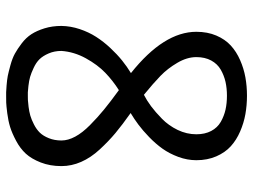

<svg xmlns="http://www.w3.org/2000/svg" viewBox="-119 -686 820 622"><g transform="rotate(90 291.0 -375.0)"><path d="M499 -601.1Q499 -571.8 488.3 -542.7Q477.5 -513.7 461.7 -491.5Q445.8 -469.2 424.1 -448.2Q402.3 -427.2 384 -413.6Q365.7 -399.9 346.2 -388.2Q384.3 -361.3 410.9 -339.1Q437.5 -316.9 464.1 -288.1Q490.7 -259.3 504.4 -228Q518.1 -196.8 518.1 -164.1Q518.1 -127 506.3 -96.9Q494.6 -66.9 477.8 -48.6Q460.9 -30.3 436 -17.1Q411.1 -3.9 391.4 2.2Q371.6 8.3 346.7 11.5Q321.8 14.6 312.3 14.9Q302.7 15.1 292 15.1Q290.5 15.1 290 15.1Q281.7 15.1 278.8 15.1Q275.9 15.1 257.1 13.7Q238.3 12.2 225.8 9.8Q213.4 7.3 191.2 1.2Q168.9 -4.9 153.8 -13.2Q138.7 -21.5 120.4 -35.4Q102.1 -49.3 90.8 -66.7Q79.6 -84 71.8 -109.1Q64 -134.3 64 -164.1Q64.5 -193.8 74.2 -223.1Q84 -252.4 99.4 -276.4Q114.7 -300.3 135.3 -322.3Q155.8 -344.2 175.8 -360.4Q195.8 -376.5 216.8 -389.2Q83 -495.6 83 -601.1Q83 -637.2 95.2 -665.8Q107.4 -694.3 127.4 -712.6Q147.5 -731 174.8 -742.9Q202.1 -754.9 230.7 -760Q259.3 -765.1 290 -765.1Q320.8 -765.1 349.6 -760Q378.4 -754.9 406 -742.9Q433.6 -731 453.9 -712.6Q474.1 -694.3 486.6 -665.5Q499 -636.7 499 -601.1ZM435.1 -164.1Q435.1 -185.5 422.6 -208.7Q410.2 -231.9 385 -256.8Q359.9 -281.7 334.7 -302.2Q309.6 -322.8 272 -350.1Q241.2 -330.6 215.6 -305.9Q189.9 -281.2 168.9 -243.2Q147.9 -205.1 145 -164.1Q145 -141.1 153.1 -122.6Q161.1 -104 171.9 -93Q182.6 -82 200 -74Q217.3 -65.9 229.2 -62.5Q241.2 -59.1 258.3 -57.1Q275.4 -55.2 279.1 -55.2Q282.7 -55.2 290 -55.2Q290.5 -55.2 291 -55.2Q297.9 -55.2 304.2 -55.4Q310.5 -55.7 326.2 -57.6Q341.8 -59.6 354.5 -63.2Q367.2 -66.9 383.1 -75Q398.9 -83 409.7 -94Q420.4 -105 427.7 -123.3Q435.1 -141.6 435.1 -164.1ZM287.1 -431.2Q305.2 -440.4 324 -454.3Q342.8 -468.3 364.7 -489.7Q386.7 -511.2 400.9 -540.5Q415 -569.8 415 -601.1Q415 -628.9 404.3 -649.2Q393.6 -669.4 374.8 -680.2Q356 -690.9 335.2 -695.6Q314.5 -700.2 290 -700.2Q266.1 -700.2 245.4 -695.6Q224.6 -690.9 205.8 -680.2Q187 -669.4 176 -649.2Q165 -628.9 165 -601.1Q165 -570.8 183.6 -539.3Q202.1 -507.8 225.8 -484.9Q249.5 -461.9 287.1 -431.2Z"/></g></svg>

Font: Junction Regular
Style: Regular
Weight: 500
Designer: Caroline Hadilaksono
Foundry: Caroline Hadilaksono
Version: Version 1.056